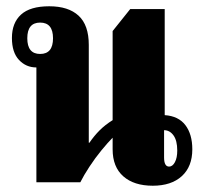

<svg xmlns="http://www.w3.org/2000/svg" viewBox="-20 -581 646 612"><path d="M96 0V-366Q63 -366 40.5 -390Q18 -414 18 -460Q18 -508 47 -534.5Q76 -561 137 -561Q198 -561 230.5 -531Q263 -501 263 -438V-126H265Q280 -148 297.5 -165.5Q315 -183 339 -198V-482L395 -552H505V-214Q549 -211 571 -182Q593 -153 593 -105Q593 -50 559.5 -19.5Q526 11 467 11Q407 11 373 -19Q339 -49 339 -105V-142Q324 -127 303.5 -102Q283 -77 265 -49.5Q247 -22 236 0ZM108 -409Q149 -409 149 -459Q149 -509 108 -509Q67 -509 67 -459Q67 -409 108 -409ZM519 -50Q530 -50 537.5 -64Q545 -78 545 -101Q545 -133 533 -149.5Q521 -166 503 -166V-79Q503 -50 519 -50Z"/></svg>

Font: Noto Serif Thai Condensed Black
Style: Regular
Weight: 900
Width: 3
Designer: Monotype Design Team
Foundry: Monotype Imaging Inc.
Version: Version 2.002; ttfautohint (v1.8.4.7-5d5b)